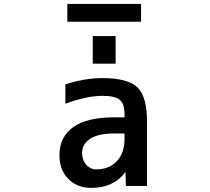

<svg xmlns="http://www.w3.org/2000/svg" viewBox="-20 -920 1040 951"><path d="M596.7 -258.8H545.9Q465.8 -258.8 426.3 -232.4Q386.7 -206.1 386.7 -162.1Q386.7 -127 407.2 -104Q427.7 -81.1 456.1 -81.1Q520.5 -81.1 558.6 -121.6Q596.7 -162.1 596.7 -231.4ZM313.5 -812.5V-900.4H678.7V-812.5ZM439.5 -604.5V-741.2H552.7V-604.5ZM486.3 -533.2Q613.3 -533.2 660.6 -487.3Q708 -441.4 708 -320.3V1H603.5L601.6 -68.4Q543.9 10.7 431.6 10.7Q362.3 10.7 318.4 -33.7Q274.4 -78.1 274.4 -152.3Q274.4 -241.2 342.3 -290Q410.2 -338.9 545.9 -338.9H596.7V-355.5Q596.7 -406.2 573.2 -425.8Q549.8 -445.3 486.3 -445.3Q410.2 -445.3 303.7 -406.2V-502Q399.4 -533.2 486.3 -533.2Z"/></svg>

Font: GenEi Gothic M SemiBold
Style: Regular
Weight: 500
Designer: o_tamon (Modified); [Source Han Sans]
Ryoko NISHIZUKA  (kana & ideographs); Paul D. Hunt (Latin, Greek & Cyrillic); Wenl
Version: Version 1.1a;Original Version 1.004